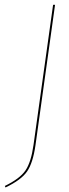

<svg xmlns="http://www.w3.org/2000/svg" viewBox="-41 -701 293 814"><path d="M192.4 -680.7 109.4 -85.4Q98.6 -9.8 73.7 26.1Q48.8 62 -17.6 93.8L-20.5 87.4Q43 56.6 66.9 21.7Q90.8 -13.2 101.1 -86.4L184.1 -680.7Z"/></svg>

Font: Fira Sans Compressed Eight
Style: Italic
Weight: 100
Width: 3
Italic angle: -8°
Designer: Carrois Corporate & Edenspiekermann AG
Foundry: Carrois Corporate GbR & Edenspiekermann AG
Version: Version 4.203;PS 004.203;hotconv 1.0.88;makeotf.lib2.5.64775